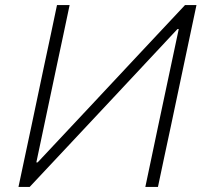

<svg xmlns="http://www.w3.org/2000/svg" viewBox="-20 -733 796 753"><path d="M52.5 0Q65 -59.5 77 -115.5Q89 -171.5 103 -237.5L152.5 -472.5Q167 -540 179 -596.5Q191 -653 203.5 -713H253Q240.5 -653.5 228.5 -596.8Q216.5 -540 202 -472.5L122.5 -96H127.5L353 -336.5Q438 -427.5 526 -521.5Q614 -615.5 705.5 -713H750.5Q738 -654.5 726 -597.2Q714 -540 699.5 -472L650 -237.5Q636 -171.5 624 -116Q612 -60.5 599.5 0H550Q562.5 -60.5 574.5 -116.2Q586.5 -172 600 -237.5L681 -619H676L446.5 -373.5Q342 -262 258 -172.2Q174 -82.5 96.5 0Z"/></svg>

Font: Commissioner ExtraLight
Style: Italic
Weight: 200
Italic angle: -12°
Designer: Kostas Bartsokas
Foundry: Kostas Bartsokas
Version: Version 1.000; ttfautohint (v1.8.3)